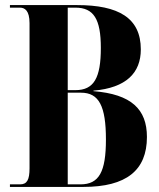

<svg xmlns="http://www.w3.org/2000/svg" viewBox="-20 -734 626 754"><path d="M19 0H308C476 0 557 -65 557 -196C557 -305 496 -364 347 -376V-378C476 -389 533 -448 533 -540C533 -664 445 -714 283 -714H19V-704H58C77 -704 96 -693 96 -643V-73C96 -28 86 -10 59 -10H19ZM246 -380V-704H276C348 -704 376 -659 376 -546C376 -428 349 -380 276 -380ZM246 -10V-370H298C369 -370 396 -317 396 -186C396 -59 369 -10 296 -10Z"/></svg>

Font: Noto Serif Display Condensed Extra
Style: Regular
Weight: 800
Width: 3
Designer: Monotype Design Team
Foundry: Monotype Imaging Inc.
Version: Version 1.900